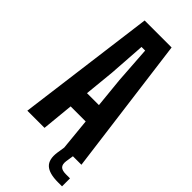

<svg xmlns="http://www.w3.org/2000/svg" viewBox="-302 -845 1047 1047"><g transform="rotate(45 221.5 -321.0)"><path d="M13 0 117.5 -800H325.5L430 0H297.5L279.5 -183.5H163.5L145.5 0ZM175.5 -297.5H267.5L250 -473.5L235.5 -686H207.5L193 -473.5ZM438.5 158H407Q339 158 310.5 131.5Q282 105 290.5 45.5L297.5 0H364.5L357.5 45.5Q354 72.5 365.8 84.5Q377.5 96.5 407 96.5H438.5Z"/></g></svg>

Font: Big Shoulders Display Thin ExtraBold
Style: Regular
Weight: 800
Version: Version 2.002